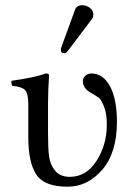

<svg xmlns="http://www.w3.org/2000/svg" viewBox="-20 -702 530 732"><path d="M293.9 -682.1Q310.1 -682.1 323 -671.6Q335.9 -661.1 335.9 -647Q335.9 -635.7 330.1 -628.9L237.8 -506.8Q231.9 -499 226.1 -499Q211.9 -499 211.9 -512.2Q211.9 -516.1 213.9 -522L266.1 -665Q272 -682.1 293.9 -682.1ZM163.1 -307.1V-193.8Q163.1 -136.7 167 -106Q170.9 -75.2 189.9 -51.5Q209 -27.8 246.1 -27.8Q309.1 -27.8 348.1 -88.9Q387.2 -149.9 387.2 -226.1Q387.2 -269 376.7 -295.4Q366.2 -321.8 357.2 -328.9Q348.1 -335.9 328.1 -347.2Q295.9 -364.3 295.9 -393.1Q295.9 -405.3 305.9 -413.6Q315.9 -421.9 328.1 -421.9Q373 -421.9 399.4 -373Q425.8 -324.2 425.8 -237.8Q425.8 -119.6 369.9 -54.9Q314 9.8 237.8 9.8Q148.9 9.8 118.4 -36.6Q87.9 -83 87.9 -178.2V-303.2Q87.9 -344.2 76.4 -357.7Q64.9 -371.1 25.9 -375Q22 -388.2 23.9 -394Q111.8 -406.2 154.8 -421.9Q167 -421.9 167 -415Q163.1 -354 163.1 -307.1Z"/></svg>

Font: Linux Libertine Display
Style: Regular
Weight: 400
Designer: Philipp H. Poll
Foundry: Philipp H. Poll
Version: Version 5.0.9